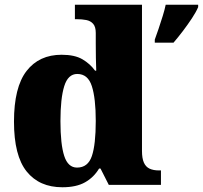

<svg xmlns="http://www.w3.org/2000/svg" viewBox="-20 -780 856 810"><path d="M243 10Q146 10 92.5 -56.5Q39 -123 39 -267Q39 -412 92 -480.5Q145 -549 240 -549Q295 -549 327.5 -530Q360 -511 381 -482H386Q385 -505 384.5 -536Q384 -567 384 -596V-641Q384 -667 373 -679.5Q362 -692 344 -695.5Q326 -699 304 -699H296V-760H579V-143Q579 -112 587 -94Q595 -76 611 -68.5Q627 -61 651 -61H659V0H439L404 -69H398Q376 -32 339 -11Q302 10 243 10ZM305 -73Q351 -73 367.5 -121.5Q384 -170 384 -270Q384 -365 367.5 -416.5Q351 -468 306 -468Q267 -468 251 -416.5Q235 -365 235 -269Q235 -171 251 -122Q267 -73 305 -73ZM633 -613Q640 -632 649 -658.5Q658 -685 666.5 -712.5Q675 -740 679 -760H816V-750Q807 -729 789.5 -702.5Q772 -676 751.5 -649Q731 -622 712 -600H633Z"/></svg>

Font: Noto Serif Tibetan Black
Style: Regular
Weight: 900
Version: Version 2.103